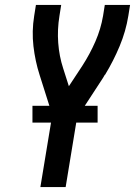

<svg xmlns="http://www.w3.org/2000/svg" viewBox="-20 -755 545 775"><path d="M143 0 191 -291 140 -452Q122 -508 115 -568.5Q108 -629 118 -691L125 -735H227L220 -691Q211 -636 215 -582Q219 -528 235 -479L258 -407L312 -489Q343 -537 365 -587.5Q387 -638 396 -691L403 -735H505L498 -691Q488 -629 463 -569Q438 -509 404 -453H403Q401 -450 399.5 -447Q398 -444 396 -441L291 -280L245 0ZM111 -260V-328H374V-260Z"/></svg>

Font: Iosevka Curly Semibold
Style: Italic
Weight: 600
Italic angle: -9°
Monospace: yes
Designer: Belleve Invis
Foundry: Belleve Invis
Version: Version 22.1.2; ttfautohint (v1.8.4)